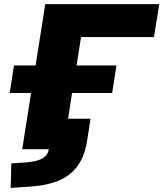

<svg xmlns="http://www.w3.org/2000/svg" viewBox="-20 -725 794 933"><path d="M32 188 35 69 110 64Q163 59 188 43.5Q213 28 217 0H88L131 -273H27L48 -407H153L200 -705H754L728 -545H374L352 -407H546L525 -273H330L311 -148H420L403 -39Q392 31 359 78.5Q326 126 269 151Q212 176 126 182Z"/></svg>

Font: Nunito Sans 10pt SemiExpanded Black
Style: Italic
Weight: 900
Width: 6
Italic angle: -9°
Designer: Vernon Adams
Foundry: Vernon Adams
Version: Version 3.101;gftools[0.9.27]